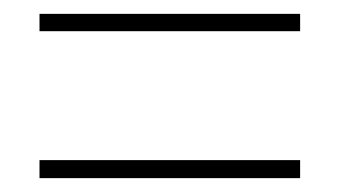

<svg xmlns="http://www.w3.org/2000/svg" viewBox="-20 -491 490 277"><path d="M37 -446H413V-471H37ZM37 -234H413V-260H37Z"/></svg>

Font: Noto Sans Condensed Thin
Style: Regular
Weight: 100
Width: 3
Designer: Monotype Design Team
Foundry: Monotype Imaging Inc.
Version: Version 2.013